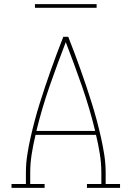

<svg xmlns="http://www.w3.org/2000/svg" viewBox="-20 -914 640 934"><path d="M36 0V-19H106V-74Q106 -117 112.5 -159.5Q119 -202 128.5 -244Q138 -286 149 -327.5Q160 -369 173 -410.5Q186 -452 199.5 -492.5Q213 -533 227.5 -573.5Q242 -614 257 -654.5Q272 -695 288 -735H312Q328 -695 343 -654.5Q358 -614 372.5 -573.5Q387 -533 400.5 -492.5Q414 -452 427 -410.5Q440 -369 451 -327.5Q462 -286 471.5 -244Q481 -202 487.5 -159.5Q494 -117 494 -74V-19H564V0H403V-19H473V-74Q473 -120 465.5 -166.5Q458 -213 447 -258H153Q142 -213 134.5 -166.5Q127 -120 127 -74V-19H197V0ZM157 -277H443Q416 -388 378.5 -495.5Q341 -603 300 -709Q259 -603 221.5 -495.5Q184 -388 157 -277ZM150 -876V-894H450V-876Z"/></svg>

Font: Iosevka Curly Slab ThEx
Style: Regular
Weight: 100
Width: 7
Monospace: yes
Designer: Belleve Invis
Foundry: Belleve Invis
Version: Version 11.1.0; ttfautohint (v1.8.3)